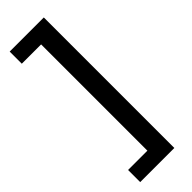

<svg xmlns="http://www.w3.org/2000/svg" viewBox="-288 -731 907 907"><g transform="rotate(-45 165.0 -278.0)"><path d="M25 77H154V-633H25V-714H253V158H25Z"/></g></svg>

Font: Noto Sans Ol Chiki Medium
Style: Regular
Weight: 500
Designer: Monotype Design Team, Lewis McGuffie
Foundry: Monotype Imaging Inc.
Version: Version 2.003; ttfautohint (v1.8.4.7-5d5b)